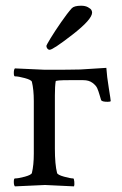

<svg xmlns="http://www.w3.org/2000/svg" viewBox="-20 -662 434 685"><path d="M140.6 -413.1Q232.4 -413.1 266.6 -414.1Q266.6 -414.1 359.4 -419.9Q361.3 -389.6 368.2 -347.7Q375 -305.7 375 -301.8Q375 -298.8 364.3 -298.8Q343.8 -298.8 340.8 -304.7Q339.8 -307.6 335.4 -322.8Q331.1 -337.9 326.7 -347.7Q322.3 -357.4 309.6 -366.7Q296.9 -376 277.3 -376H225.6Q179.7 -376 178.7 -372.1Q175.8 -354.5 175.8 -321.3V-131.8Q175.8 -75.2 183.6 -44.9Q185.5 -38.1 208.5 -31.7Q231.4 -25.4 241.2 -25.4Q244.1 -25.4 245.1 -13.7Q246.1 -2 244.1 2.9Q146.5 -2 140.6 -2Q132.8 -2 33.2 2.9Q29.3 -1 29.3 -13.2Q29.3 -25.4 33.2 -25.4Q45.9 -25.4 68.8 -31.7Q91.8 -38.1 93.8 -44.9Q100.6 -73.2 100.6 -113.3V-301.8Q100.6 -341.8 93.8 -370.1Q91.8 -377 68.8 -383.3Q45.9 -389.6 33.2 -389.6Q29.3 -389.6 29.3 -401.9Q29.3 -414.1 33.2 -418Q132.8 -413.1 140.6 -413.1ZM269.5 -641.6Q284.2 -641.6 293.9 -636.2Q303.7 -630.9 306.2 -626Q308.6 -621.1 308.6 -617.2Q308.6 -592.8 238.8 -538.6Q168.9 -484.4 157.2 -484.4Q152.3 -484.4 148.9 -488.8Q145.5 -493.2 145.5 -498Q145.5 -501 160.6 -525.9Q175.8 -550.8 197.8 -582.5Q219.7 -614.3 236.3 -632.8Q245.1 -641.6 269.5 -641.6Z"/></svg>

Font: Crimson Text
Style: Roman
Weight: 400
Version: Version 0.13